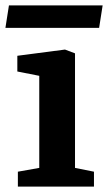

<svg xmlns="http://www.w3.org/2000/svg" viewBox="-43 -689 399 709"><path d="M23 0V-55L102 -69V-409L21 -425V-483L197 -506L234 -492V-69L304 -55V0ZM-23 -586 -10 -669H336L323 -586Z"/></svg>

Font: Faustina Light
Style: Bold
Weight: 700
Version: Version 1.200